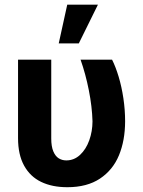

<svg xmlns="http://www.w3.org/2000/svg" viewBox="-20 -783 606 813"><path d="M197 -530.4V-196.6Q197 -163.2 205.6 -142.4Q214.3 -121.7 228.4 -112.8Q242.6 -103.8 260.8 -103.8Q293.7 -103.8 319 -127.2Q344.2 -150.7 357.9 -188.7Q371.5 -226.7 371.7 -269.3Q369.9 -331.5 356.2 -400.7Q342.5 -469.9 321.1 -530.4H454.5Q469.6 -500.6 482.3 -458.5Q495 -416.4 502.4 -367.2Q509.8 -317.9 509.8 -269.3Q509.6 -188.1 483.8 -125.6Q458 -63.1 403.3 -26.7Q348.6 9.7 265.1 9.7Q200.9 9.7 154.4 -12.7Q107.9 -35 82.2 -81.4Q56.4 -127.8 56.4 -198V-530.4ZM264.7 -763.1H394.6L313.7 -599.2H228.7Z"/></svg>

Font: Pretendard Variable
Style: Regular
Weight: 400
Designer: Base glyphs from Inter by Rasmus Andersson; Hangul glyphs from Noto Sans CJK(Source Han Sans) by Jang Soo-young and Kang
Foundry: Kil Hyung-jin
Version: Version 1.100;FEAKit 1.0